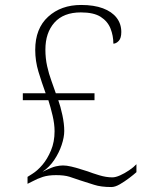

<svg xmlns="http://www.w3.org/2000/svg" viewBox="-20 -743 599 774"><path d="M429 11Q387 11 359.5 2Q332 -7 303 -16Q281 -24 260 -30.5Q239 -37 206 -37Q175 -37 153 -30Q131 -23 109 -11L91 -2V-30L110 -42Q131 -55 151 -78.5Q171 -102 185.5 -136.5Q200 -171 200 -214Q200 -243 192 -277Q184 -311 175 -339H72V-367H164Q148 -411 135 -454Q122 -497 122 -542Q122 -628 174 -675.5Q226 -723 307 -723Q359 -723 395 -709.5Q431 -696 450 -671.5Q469 -647 469 -614Q469 -589 458.5 -578Q448 -567 437 -567Q437 -599 425.5 -628Q414 -657 386 -675Q358 -693 306 -693Q236 -693 199.5 -652Q163 -611 163 -543Q163 -508 170 -476.5Q177 -445 187 -418Q197 -391 205 -367H361V-339H215Q224 -314 231.5 -279Q239 -244 239 -215Q239 -190 228.5 -158.5Q218 -127 198.5 -98Q179 -69 152 -51L155 -52Q189 -69 205.5 -72.5Q222 -76 234 -76Q248 -76 267.5 -71.5Q287 -67 305 -61Q323 -55 334 -52Q352 -45 380 -36.5Q408 -28 433 -28Q446 -28 464 -36Q482 -44 500.5 -56.5Q519 -69 530 -81V-49Q519 -39 500.5 -25Q482 -11 463 0Q444 11 429 11Z"/></svg>

Font: Noto Serif Bengali ExtraLight
Style: Regular
Weight: 250
Version: Version 2.003